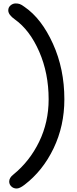

<svg xmlns="http://www.w3.org/2000/svg" viewBox="-20 -830 448 1110"><path d="M76.2 259.8Q58.1 259.8 45.7 248Q33.2 236.3 33.2 219.2Q33.2 197.8 57.1 179.2Q151.4 102.5 206.3 -10.5Q261.2 -123.5 261.2 -255.9Q261.2 -406.2 206.8 -531.2Q152.3 -656.2 65.9 -717.8Q27.8 -744.6 27.8 -770Q27.8 -787.6 41 -798.8Q54.2 -810.1 70.8 -810.1Q84 -810.1 94.2 -806.6Q104.5 -803.2 122.1 -790Q220.2 -722.7 286.1 -577.1Q352.1 -431.6 352.1 -255.9Q352.1 -102.5 289.8 27.6Q227.5 157.7 121.1 238.8Q93.8 259.8 76.2 259.8Z"/></svg>

Font: Shantell Sans Normal
Style: Regular
Weight: 400
Designer: Stephen Nixon, Anya Danilova, Shantell Martin
Foundry: Arrow Type
Version: Version 1.006;[559af2be0]